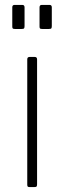

<svg xmlns="http://www.w3.org/2000/svg" viewBox="-20 -762 262 782"><path d="M131 -12Q131 -5 129 -2.5Q127 0 119 0H102Q95 0 93 -2Q91 -4 91 -10V-520Q91 -530 100 -530H122Q131 -530 131 -520ZM80 -732V-656Q80 -649 78 -646.5Q76 -644 68 -644H41Q34 -644 32 -646Q30 -648 30 -654V-732Q30 -742 39 -742H71Q80 -742 80 -732ZM191 -732V-656Q191 -649 189 -646.5Q187 -644 179 -644H152Q145 -644 143 -646Q141 -648 141 -654V-732Q141 -742 150 -742H182Q191 -742 191 -732Z"/></svg>

Font: Libre Franklin Thin Thin
Style: Regular
Weight: 250
Version: Version 3.000